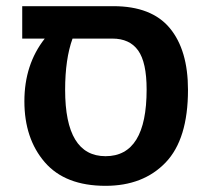

<svg xmlns="http://www.w3.org/2000/svg" viewBox="-20 -586 676 622"><path d="M347 -566Q471 -566 530 -495Q589 -424 589 -295Q589 -135 516.5 -59.5Q444 16 322 16Q191 16 125 -60.5Q59 -137 59 -258Q59 -377 125 -461H52V-566ZM322 -80Q455 -80 455 -296Q455 -384 427.5 -422.5Q400 -461 344 -461H215Q191 -395 191 -295Q191 -80 322 -80Z"/></svg>

Font: FiraGO Medium
Style: Regular
Weight: 500
Designer: bBox Type
Foundry: bBox Type GmbH
Version: Version 1.001;PS 001.001;hotconv 1.0.88;makeotf.lib2.5.64775